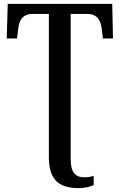

<svg xmlns="http://www.w3.org/2000/svg" viewBox="-20 -734 621 994"><path d="M389 240C417 240 451 232 465 224V176C451 181 436 184 417 184C369 184 346 157 346 91V-662H430C486 -662 502 -626 507 -582L513 -535H565L561 -714H20L15 -535H68L74 -582C78 -626 95 -662 150 -662H233V78C233 193 280 240 389 240Z"/></svg>

Font: Noto Serif SemiCondensed Medium
Style: Regular
Weight: 500
Width: 4
Designer: Monotype Design Team
Foundry: Monotype Imaging Inc.
Version: Version 2.014